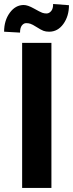

<svg xmlns="http://www.w3.org/2000/svg" viewBox="-45 -921 358 941"><path d="M207 0H63.5V-710.9H207ZM195.8 -765.6Q179.7 -765.6 168 -770Q156.2 -774.4 134.8 -788.1Q113.3 -801.8 103.5 -804.7Q94.7 -807.6 83 -807.6Q71.3 -807.6 62 -795.9Q53.2 -784.2 53.2 -761.2L-24.9 -765.6Q-24.9 -820.3 2.9 -858.4Q30.8 -896.5 71.3 -896.5Q90.8 -896.5 121.1 -879.4Q151.4 -862.3 162.1 -858.4Q172.9 -854.5 184.6 -855Q196.3 -855.5 206.1 -867.2Q215.8 -878.9 215.3 -901.4L293 -895.5Q293 -841.8 265.6 -803.7Q238.3 -765.6 195.8 -765.6Z"/></svg>

Font: RobotoCondensed-Bold
Style: Bold
Weight: 700
Designer: Google
Version: Version 2.001240; 2014